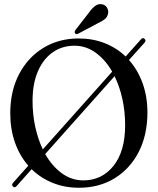

<svg xmlns="http://www.w3.org/2000/svg" viewBox="-20 -895 762 926"><path d="M42.5 4.5Q34 -3 44 -14.5L116.5 -96Q75 -143 52.2 -207.5Q29.5 -272 29.5 -349Q29.5 -456 72 -537.2Q114.5 -618.5 189 -664Q263.5 -709.5 359.5 -709.5Q427.5 -709.5 485.2 -686.8Q543 -664 586 -622.5L659.5 -705Q669 -716 677.5 -707.5Q686 -699.5 677 -689L602 -605.5Q644.5 -558 667.8 -493.5Q691 -429 691 -352.5Q691 -244 649 -162.2Q607 -80.5 532.5 -35Q458 10.5 361 10.5Q292 10.5 234 -13Q176 -36.5 132.5 -79L60.5 2Q51 13 42.5 4.5ZM137 -409Q137 -343.5 150 -283.5Q163 -223.5 186.5 -174.5L521 -549.5Q488.5 -606.5 441.8 -640.5Q395 -674.5 339.5 -674.5Q279.5 -674.5 234 -642.5Q188.5 -610.5 162.8 -551Q137 -491.5 137 -409ZM583.5 -291Q583.5 -357 570.2 -417.5Q557 -478 532.5 -527.5L198 -152Q231 -94 278 -59.5Q325 -25 382 -25Q471.5 -25 527.5 -95.2Q583.5 -165.5 583.5 -291ZM410 -835.5Q425 -856.5 439.8 -867Q454.5 -877.5 471 -874.5Q487.5 -872 495.8 -858.5Q504 -845 501.5 -831.5Q498.5 -813 485.2 -802.5Q472 -792 452 -783L357 -732.5Q347 -727.5 342 -734.5Q337.5 -740 344 -750.5Z"/></svg>

Font: Fraunces 144pt S050
Style: Regular
Weight: 400
Version: Version 1.000; ttfautohint (v1.8.3)